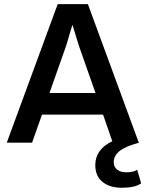

<svg xmlns="http://www.w3.org/2000/svg" viewBox="-20 -680 693 915"><path d="M12.2 0 254.9 -660.2H398.9L641.1 -1L643.1 0Q575.2 18.1 548.6 40.8Q522 63.5 522 92.8Q522 115.2 538.1 128.2Q554.2 141.1 582 141.1Q616.2 141.1 633.8 128.9L652.8 193.8Q622.6 214.8 561 214.8Q502.9 214.8 468.5 186.8Q434.1 158.7 434.1 106.9Q434.1 31.7 515.1 -6.8L471.2 -133.8H180.2L132.8 0ZM215.8 -236.8H435.1L356 -461.9L326.2 -559.1H324.2L295.9 -463.9Z"/></svg>

Font: Human Sans Medium
Style: Regular
Weight: 500
Designer: Tim Radville
Foundry: Continuum
Version: Version 1.000;FEAKit 1.0